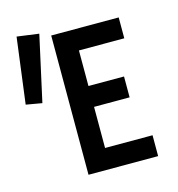

<svg xmlns="http://www.w3.org/2000/svg" viewBox="-104 -780 807 871"><g transform="rotate(-15 300.0 -345.0)"><path d="M205 0V-654H522V-556H309V-389H476V-291H309V-98H532V0ZM87 -368 12 -381 52 -690 155 -676Z"/></g></svg>

Font: Source Code Pro Semibold
Style: Regular
Weight: 600
Monospace: yes
Designer: Paul D. Hunt, Teo Tuominen
Foundry: Adobe Systems Incorporated
Version: Version 2.030;PS 1.000;hotconv 16.6.51;makeotf.lib2.5.65220